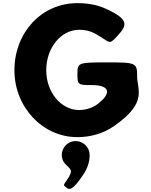

<svg xmlns="http://www.w3.org/2000/svg" viewBox="-20 -860 966 1225"><path d="M664 -462C479 -462 474 -460 474 -390C474 -319 476 -317 569 -317C661 -317 706 -279 608 -200C574 -173 530 -158 485 -158C369 -158 275 -272 275 -412C275 -555 369 -670 485 -670C521 -670 555 -663 586 -646C685 -592 670 -566 730 -632C790 -697 807 -734 660 -802C608 -827 546 -840 474 -840C242 -840 72 -649 72 -412C72 -176 252 15 474 15C555 15 639 -7 708 -56C924 -206 855 -286 855 -373C855 -459 849 -462 664 -462ZM462 40C512 40 552 80 552 130C552 177 535 219 510 256C440 361 421 351 402 336C382 320 385 321 407 289C454 220 428 222 393 182C381 168 374 150 374 130C374 80 414 40 462 40Z"/></svg>

Font: Hussar Print
Style: Bold
Weight: 700
Foundry: Cannot Into Space Fonts
Version: Version 2.00